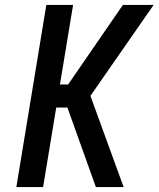

<svg xmlns="http://www.w3.org/2000/svg" viewBox="-20 -755 640 775"><path d="M367 0 252 -321H207L154 0H46L167 -735H275L222 -414H255L476 -735H600L345 -368L479 0Z"/></svg>

Font: Iosevka Aile Semibold
Style: Italic
Weight: 600
Italic angle: -9°
Designer: Belleve Invis
Foundry: Belleve Invis
Version: Version 31.1.0; ttfautohint (v1.8.4)